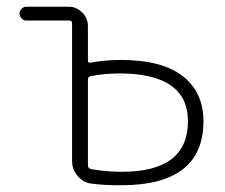

<svg xmlns="http://www.w3.org/2000/svg" viewBox="-20 -540 667 570"><path d="M241 -304V-49Q241 -40 250 -38Q296 -30 342 -30Q538 -30 538 -180Q538 -322 334 -322Q291 -322 249 -314Q241 -312 241 -304ZM58 -479Q50 -479 44 -485.5Q38 -492 38 -500Q38 -508 44 -514Q50 -520 58 -520H184Q207 -520 224 -503Q241 -486 241 -463V-361Q241 -352 249 -354Q292 -362 339 -362Q461 -362 522.5 -314Q584 -266 584 -180Q584 10 339 10Q286 10 251 5Q227 2 210.5 -17.5Q194 -37 194 -62V-471Q194 -479 186 -479Z"/></svg>

Font: Rounded Mplus 1c Light
Style: Regular
Weight: 300
Version: Version 1.059.20150529